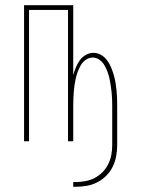

<svg xmlns="http://www.w3.org/2000/svg" viewBox="-20 -540 540 734"><path d="M260 174V156H268Q287 156 306 152.5Q325 149 341.5 140.5Q358 132 371.5 118.5Q385 105 393.5 88Q402 71 405.5 52.5Q409 34 409 15V-135Q409 -148 408.5 -161.5Q408 -175 406.5 -188.5Q405 -202 403 -215.5Q401 -229 398 -242Q395 -255 390 -268Q385 -281 378 -292.5Q371 -304 359.5 -312Q348 -320 334 -320Q321 -320 309 -312Q297 -304 290 -292.5Q283 -281 278 -268Q273 -255 270 -242Q267 -229 265 -215.5Q263 -202 262 -188.5Q261 -175 260.5 -161.5Q260 -148 260 -135V0H240V-502H91V0H72V-520H260V-253Q264 -268 270 -282.5Q276 -297 285 -309.5Q294 -322 308 -330Q322 -338 337 -338Q353 -338 366.5 -330Q380 -322 389 -310Q398 -298 404 -284Q410 -270 414.5 -255Q419 -240 421.5 -225Q424 -210 425.5 -195Q427 -180 427.5 -165Q428 -150 428 -135V15Q428 36 424 57.5Q420 79 410.5 98Q401 117 386 132Q371 147 351.5 157Q332 167 311 170.5Q290 174 268 174Z"/></svg>

Font: Iosevka Curly Thin
Style: Regular
Weight: 100
Monospace: yes
Designer: Belleve Invis
Foundry: Belleve Invis
Version: Version 22.1.2; ttfautohint (v1.8.4)